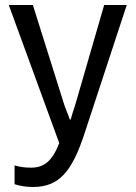

<svg xmlns="http://www.w3.org/2000/svg" viewBox="-20 -734 540 765"><path d="M112 11C217 11 268 -53 317 -203L485 -714H395L282 -324C275 -299 267 -280 262 -258H258C251 -280 241 -300 234 -323L111 -714H15L216 -164C187 -88 152 -66 104 -66C77 -66 59 -69 38 -75V0C59 7 85 11 112 11Z"/></svg>

Font: Noto Sans Mono ExtraCondensed
Style: Regular
Weight: 400
Width: 2
Designer: Monotype Design Team
Foundry: Monotype Imaging Inc.
Version: Version 2.014